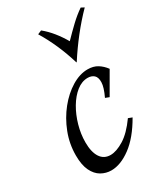

<svg xmlns="http://www.w3.org/2000/svg" viewBox="-184 -808 792 907"><g transform="rotate(-30 212.5 -354.5)"><path d="M150 15Q121 15 95.5 0.5Q70 -14 54.5 -46Q39 -78 39 -130Q39 -193 61.5 -251Q84 -309 121 -355Q158 -401 202.5 -428Q247 -455 290 -455Q321 -455 343 -441.5Q365 -428 382 -405L315 -289L294 -297Q316 -343 316.5 -370Q317 -397 304 -408.5Q291 -420 270 -420Q238 -420 209 -397Q180 -374 157.5 -336Q135 -298 122 -252Q109 -206 109 -161Q109 -108 128 -79Q147 -50 183 -50Q215 -50 256.5 -75.5Q298 -101 340 -160L361 -152Q313 -68 257 -26.5Q201 15 150 15ZM408 -724 425 -715Q380 -669 339.5 -617.5Q299 -566 263 -510H261Q227 -623 171 -715L192 -724Q219 -702 242 -673.5Q265 -645 284 -612Q316 -645 346 -673.5Q376 -702 408 -724Z"/></g></svg>

Font: Bona Nova SC
Style: Italic
Weight: 400
Italic angle: -4°
Designer: Mateusz Machalski
Foundry: Capitalics
Version: Version 4.001; ttfautohint (v1.8.4.7-5d5b)